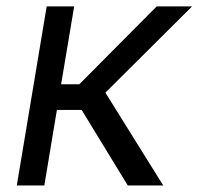

<svg xmlns="http://www.w3.org/2000/svg" viewBox="-20 -565 605 585"><path d="M31.2 0 122.2 -545.5H206L166.2 -308.2H221.6L457.4 -545.5H565.3L301.1 -282.7L477.3 0H369.3L228.7 -230.1H153.4L115.1 0Z"/></svg>

Font: Inter UI
Style: Italic
Weight: 400
Italic angle: -9.39999°
Designer: Rasmus Andersson
Foundry: rsms
Version: 3.2;8d6f07862